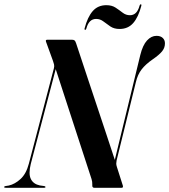

<svg xmlns="http://www.w3.org/2000/svg" viewBox="-60 -888 801 908"><path d="M85.5 -112.5Q74 -66 85.8 -41.8Q97.5 -17.5 128.5 -11L149.5 -8Q155 -7 155 -3.5Q155 0 149.5 0H-33Q-40.5 0 -40.5 -3.5Q-40.5 -6.5 -34.5 -8L-18.5 -10.5Q10.5 -17 37.2 -41.5Q64 -66 76.5 -114L195 -565.5Q197.5 -575 195.5 -583.5Q193.5 -592 190.5 -600L157.5 -691Q154.5 -700 163 -700H281.5Q288 -700 292.2 -697Q296.5 -694 300 -683Q331.5 -588 355.8 -514.8Q380 -441.5 400.8 -379.8Q421.5 -318 441.2 -258.5Q461 -199 483 -132L603.5 -628Q615 -674.5 635.2 -696.5Q655.5 -718.5 680 -718.5Q699.5 -718.5 710 -708.2Q720.5 -698 720 -682Q720 -662 706.5 -645.2Q693 -628.5 661 -606.5Q628.5 -584 609.8 -559.8Q591 -535.5 582.5 -499.5L491.5 -129.5Q490 -120.5 489.8 -114.5Q489.5 -108.5 493 -98L521 -10Q523.5 0 515.5 0H385.5Q375 0 376.5 -14Q377 -29 373 -41Q352 -105 324.2 -190.5Q296.5 -276 265.2 -371.5Q234 -467 203.5 -561ZM505.5 -751Q479.5 -751 461.8 -763Q444 -775 428.8 -786.8Q413.5 -798.5 394.5 -798.5Q360.5 -798.5 348.5 -753.5Q347 -747 343 -747Q338.5 -747 340 -753.5Q354 -807.5 378.5 -835.5Q403 -863.5 443 -863.5Q469 -863.5 486.8 -851.8Q504.5 -840 520 -828Q535.5 -816 554.5 -816Q588 -816 600 -861Q601.5 -867.5 606 -867.5Q610 -867.5 608.5 -861Q594.5 -807 570 -779Q545.5 -751 505.5 -751Z"/></svg>

Font: Fraunces 144pt SemiBold
Style: Italic
Weight: 600
Italic angle: -16°
Version: Version 1.000;[0bf87f6ff]